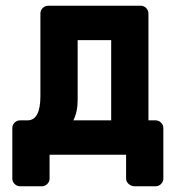

<svg xmlns="http://www.w3.org/2000/svg" viewBox="-20 -540 635 670"><path d="M148 -520H471Q482 -520 490 -512Q498 -504 498 -493V-120H523Q534 -120 542 -112Q550 -104 550 -93V83Q550 94 542 102Q534 110 523 110H450Q438 110 429 102Q420 94 420 83V0H153V83Q153 94 145 102Q137 110 126 110H50Q39 110 31 102Q23 94 23 83V-93Q23 -104 31 -112Q39 -120 50 -120H76Q121 -120 121 -205V-493Q121 -504 129 -512Q137 -520 148 -520ZM368 -400H251V-192Q251 -149 236 -120H368Z"/></svg>

Font: Hezaedrus Medium
Style: Regular
Weight: 500
Designer: Hubert & Fischer
Foundry: Hubert & Fischer
Version: Version 1.10;September 3, 2019;FontCreator 11.5.0.2425 64-bi